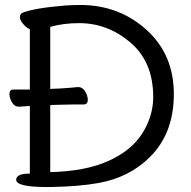

<svg xmlns="http://www.w3.org/2000/svg" viewBox="-20 -738 768 772"><path d="M182 -380 190 -381 218 -382Q254 -384 294 -388H295Q311 -388 322 -371Q333 -354 333 -336Q333 -318 316 -318H277Q249 -318 229 -317L190 -316L182 -315V-46Q322 -49 415 -90.5Q508 -132 552 -201.5Q596 -271 596 -348Q596 -489 504.5 -567Q413 -645 298 -645Q235 -645 182 -630ZM100 -378V-621Q89 -624 74.5 -640Q60 -656 60 -669Q60 -682 71 -687Q120 -706 244 -716Q277 -718 303 -718Q458 -718 568.5 -618.5Q679 -519 679 -360Q679 -201 582 -106Q500 -24 375 -2Q298 12 183 14H169Q45 14 45 -15Q45 -40 100 -40V-312Q91 -311 56 -309H55Q39 -309 28.5 -326Q18 -343 18 -360.5Q18 -378 35 -378Z"/></svg>

Font: LXGW WenKai Lite Medium
Style: Regular
Weight: 500
Designer: LXGW / Fontworks Inc.
Foundry: LXGW / Fontworks Inc.
Version: Version 1.511; March 25, 2025